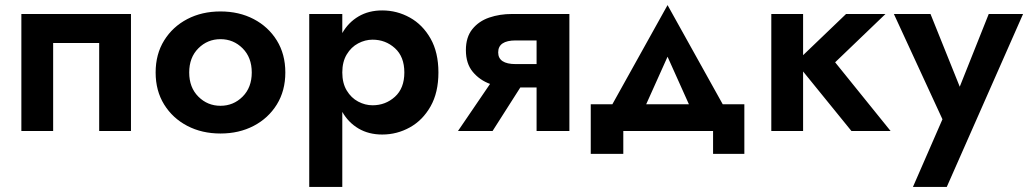

<svg xmlns="http://www.w3.org/2000/svg" viewBox="-20 -515 4043 755"><path d="M495 -460V0H370V-346H189V0H64V-460Z M592 -230Q592 -302 625.5 -356Q659 -410 716.5 -440Q774 -470 847 -470Q920 -470 977.5 -440Q1035 -410 1068.5 -356Q1102 -302 1102 -230Q1102 -158 1068.5 -104Q1035 -50 977.5 -20Q920 10 847 10Q774 10 716.5 -20Q659 -50 625.5 -104Q592 -158 592 -230ZM724 -230Q724 -171 760 -135Q796 -99 847 -99Q898 -99 934 -135Q970 -171 970 -230Q970 -289 934 -325Q898 -361 847 -361Q796 -361 760 -325Q724 -289 724 -230Z M1326 220H1196V-460H1326V-385Q1350 -427 1390 -450.5Q1430 -474 1483 -474Q1541 -474 1591.5 -446Q1642 -418 1673 -363.5Q1704 -309 1704 -230Q1704 -151 1673 -96.5Q1642 -42 1591.5 -14Q1541 14 1483 14Q1430 14 1390 -9.5Q1350 -33 1326 -75ZM1570 -230Q1570 -292 1533 -325.5Q1496 -359 1445 -359Q1416 -359 1388.5 -344.5Q1361 -330 1343.5 -301Q1326 -272 1326 -230Q1326 -188 1343.5 -159Q1361 -130 1388.5 -115.5Q1416 -101 1445 -101Q1496 -101 1533 -134.5Q1570 -168 1570 -230Z M1917 0H1781L1907 -185Q1866 -200 1839 -232.5Q1812 -265 1812 -318Q1812 -369 1837.5 -400.5Q1863 -432 1904 -446Q1945 -460 1993 -460H2219V0H2090V-171H2026ZM2008 -263H2090V-356H2008Q1939 -356 1939 -309Q1939 -263 2008 -263Z M2784 0H2431V90H2303V-105H2388L2605 -495L2822 -105H2907V90H2784ZM2605 -292 2521 -105H2689Z M3013 -460H3138V-298L3307 -460H3462L3264 -270L3482 0H3328L3138 -234V0H3013Z M4003 -460 3703 220H3570L3686 -46L3495 -460H3639L3754 -174L3868 -460Z"/></svg>

Font: Von Semi
Style: Regular
Weight: 600
Version: Version 4.000; ttfautohint (v1.8.4.7-5d5b)